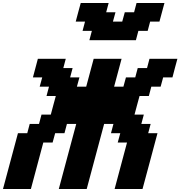

<svg xmlns="http://www.w3.org/2000/svg" viewBox="-20 -1270 1212 1290"><path d="M750 0H937.5Q954.6 -62.5 988 -187.5Q1021.5 -312.5 1038.1 -375H975.6L992.2 -437.5H929.7L946.3 -500H883.8Q889.2 -520.5 900.4 -562.3Q911.6 -604 917.5 -625H980L996.6 -687.5H1059.1L1076.2 -750H1138.7Q1144 -770.5 1155 -812.5Q1166 -854.5 1171.9 -875H984.4L967.8 -812.5H905.3L888.7 -750H826.2L809.1 -687.5H746.6L796.9 -875H609.4L559.1 -687.5H496.6L513.7 -750H451.2L467.8 -812.5H405.3L421.9 -875H234.4Q229 -854 217.8 -812.5Q206.5 -771 201.2 -750H263.7L246.6 -687.5H309.1L292.5 -625H355Q349.1 -604 337.9 -562.3Q326.7 -520.5 321.3 -500H258.8L242.2 -437.5H179.7L163.1 -375H100.6Q84 -312.5 50.3 -187.5Q16.6 -62.5 0 0H187.5L271 -312.5H333.5L350.6 -375H413.1L429.7 -437.5H492.2L375 0H562.5L679.7 -437.5H742.2L725.6 -375H788.1L771 -312.5H833.5ZM580.6 -1000H893.1L909.7 -1062.5H972.2L988.8 -1125H1051.3Q1056.6 -1146 1068.1 -1187.5Q1079.6 -1229 1085 -1250H897.5L880.9 -1187.5H818.4L801.3 -1125H738.8L755.9 -1187.5H693.4L710 -1250H522.5Q516.6 -1229 505.4 -1187.5Q494.1 -1146 488.8 -1125H551.3L534.7 -1062.5H597.2Z"/></svg>

Font: Faithful 32x
Style: SemiboldOblique
Weight: 400
Foundry: Faithful Resource Pack
Version: Version 1.0; January 27, 2023